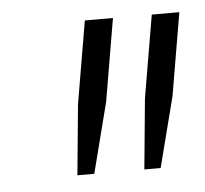

<svg xmlns="http://www.w3.org/2000/svg" viewBox="-33 -720 363 340"><g transform="rotate(-5 148.5 -550.0)"><path d="M92 -414 104 -539 129 -686H179L154 -539L122 -414ZM211 -414 223 -539 248 -686H297L272 -539L240 -414Z"/></g></svg>

Font: Archivo SemiCondensed Thin
Style: Italic
Weight: 250
Width: 4
Italic angle: -10°
Designer: Hector Gatti
Foundry: Omnibus-Type
Version: Version 2.001